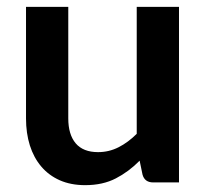

<svg xmlns="http://www.w3.org/2000/svg" viewBox="-20 -533 604 561"><path d="M503 -513V0H427.5Q403 0 396.5 -22.5L388 -63.5Q356.5 -31.5 318.5 -11.8Q280.5 8 229 8Q187 8 154.8 -6.2Q122.5 -20.5 100.5 -46.5Q78.5 -72.5 67.2 -108.2Q56 -144 56 -187V-513H179.5V-187Q179.5 -140 201.2 -114.2Q223 -88.5 266.5 -88.5Q298.5 -88.5 326.5 -102.8Q354.5 -117 379.5 -142V-513Z"/></svg>

Font: Lato 2
Style: Bold
Weight: 700
Designer: Lukasz Dziedzic with Adam Twardoch and Botio Nikoltchev
Foundry: tyPoland Lukasz Dziedzic
Version: Version 2.015; 2015-08-06; http://www.latofonts.com/